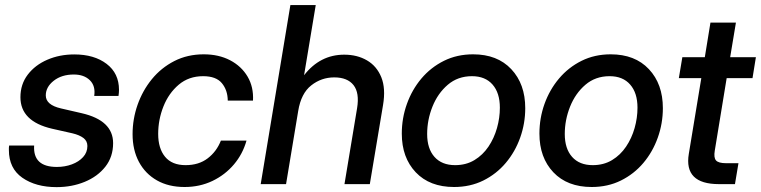

<svg xmlns="http://www.w3.org/2000/svg" viewBox="-20 -748 3091 780"><path d="M210 12.2Q125.5 12.2 70.8 -25.9Q16.1 -64 16.1 -138.7Q16.1 -143.1 16.1 -147.7Q16.1 -152.3 17.1 -156.7H118.7Q113.3 -69.8 210.9 -69.8Q243.7 -69.8 272 -80.3Q300.3 -90.8 317.6 -109.9Q335 -128.9 335 -154.8Q335 -175.3 318.8 -187.5Q302.7 -199.7 273.9 -206.5L191.4 -225.1Q63 -254.9 63 -353Q63 -405.8 92.8 -444.8Q122.6 -483.9 172.4 -505.4Q222.2 -526.9 281.7 -526.9Q362.8 -526.9 413.1 -488.5Q463.4 -450.2 463.4 -383.3Q463.4 -377.4 462.9 -371.1Q462.4 -364.7 461.4 -358.4H362.8Q368.7 -398.9 345 -422.1Q321.3 -445.3 279.8 -445.3Q230.5 -445.3 198.2 -419.9Q166 -394.5 166 -360.4Q166 -321.8 227.5 -307.6L312 -288.1Q439.5 -258.8 439.5 -166.5Q439.5 -110.8 408 -70.8Q376.5 -30.8 324.2 -9.3Q272 12.2 210 12.2Z M730 11.7Q665 11.7 617.7 -15.1Q570.3 -42 544.4 -90.3Q518.6 -138.7 518.6 -203.1Q518.6 -264.2 538.8 -322Q559.1 -379.9 596.9 -426.3Q634.8 -472.7 688.2 -500Q741.7 -527.3 807.6 -527.3Q868.7 -527.3 914.8 -503.2Q960.9 -479 985.8 -436.8Q1010.7 -394.5 1007.8 -339.4H905.3Q904.8 -381.8 881.3 -410.2Q857.9 -438.5 805.2 -438.5Q747.1 -438.5 706.3 -404.1Q665.5 -369.6 644 -315.7Q622.6 -261.7 622.6 -204.1Q622.6 -145 650.6 -111.1Q678.7 -77.1 733.9 -77.1Q787.6 -77.1 823.7 -104.7Q859.9 -132.3 877.4 -176.8H981.4Q966.3 -122.6 930.4 -80.1Q894.5 -37.6 843 -12.9Q791.5 11.7 730 11.7Z M1191.4 -296.9 1142.1 0H1039.1L1159.7 -727.5H1262.7L1215.3 -442.4Q1280.3 -525.9 1378.4 -525.9Q1431.2 -525.9 1470.9 -502.7Q1510.7 -479.5 1529.1 -434.1Q1547.4 -388.7 1536.1 -321.3L1482.4 0H1379.4L1430.7 -308.6Q1440.9 -370.6 1416.3 -402.1Q1391.6 -433.6 1337.9 -433.6Q1285.6 -433.6 1244.4 -401.1Q1203.1 -368.7 1191.4 -296.9Z M1824.7 11.7Q1725.6 11.7 1668.9 -48.1Q1612.3 -107.9 1612.3 -205.1Q1612.3 -268.1 1633.1 -325.9Q1653.8 -383.8 1692.1 -429.2Q1730.5 -474.6 1783.7 -501Q1836.9 -527.3 1901.9 -527.3Q2000.5 -527.3 2057.1 -467Q2113.8 -406.7 2113.8 -308.6Q2113.8 -246.6 2093.3 -189Q2072.8 -131.3 2034.7 -86.2Q1996.6 -41 1943.4 -14.6Q1890.1 11.7 1824.7 11.7ZM1829.1 -77.1Q1873.5 -77.1 1907.5 -97.7Q1941.4 -118.2 1964.4 -152.3Q1987.3 -186.5 1999 -227.8Q2010.7 -269 2010.7 -310.5Q2010.7 -370.6 1981 -404.5Q1951.2 -438.5 1897.5 -438.5Q1839.8 -438.5 1799.1 -403.6Q1758.3 -368.7 1736.8 -314.7Q1715.3 -260.7 1715.3 -203.6Q1715.3 -144 1745.1 -110.6Q1774.9 -77.1 1829.1 -77.1Z M2383.8 11.7Q2284.7 11.7 2228 -48.1Q2171.4 -107.9 2171.4 -205.1Q2171.4 -268.1 2192.1 -325.9Q2212.9 -383.8 2251.2 -429.2Q2289.6 -474.6 2342.8 -501Q2396 -527.3 2460.9 -527.3Q2559.6 -527.3 2616.2 -467Q2672.9 -406.7 2672.9 -308.6Q2672.9 -246.6 2652.3 -189Q2631.8 -131.3 2593.8 -86.2Q2555.7 -41 2502.4 -14.6Q2449.2 11.7 2383.8 11.7ZM2388.2 -77.1Q2432.6 -77.1 2466.6 -97.7Q2500.5 -118.2 2523.4 -152.3Q2546.4 -186.5 2558.1 -227.8Q2569.8 -269 2569.8 -310.5Q2569.8 -370.6 2540 -404.5Q2510.3 -438.5 2456.5 -438.5Q2398.9 -438.5 2358.2 -403.6Q2317.4 -368.7 2295.9 -314.7Q2274.4 -260.7 2274.4 -203.6Q2274.4 -144 2304.2 -110.6Q2334 -77.1 2388.2 -77.1Z M3050.8 -515.6 3037.1 -430.7H2932.1L2883.8 -136.2Q2878.9 -107.4 2888.9 -96.2Q2898.9 -85 2929.7 -85H2980L2965.8 0H2900.9Q2757.8 0 2778.3 -123L2829.1 -430.7H2737.8L2752 -515.6H2843.3L2866.2 -656.2H2969.7L2946.3 -515.6Z"/></svg>

Font: Inter Display Medium
Style: Italic
Weight: 500
Italic angle: -9.39999°
Designer: Rasmus Andersson
Foundry: rsms
Version: Version 4.000;git-a52131595